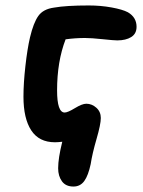

<svg xmlns="http://www.w3.org/2000/svg" viewBox="-20 -518 522 703"><path d="M249 165Q220.7 165 206.8 145.8Q192.9 126.5 192.9 98.1Q192.9 61.5 208 1Q192.4 2.9 181.2 2.9Q123 2.9 94.5 -40.5Q65.9 -84 65.9 -164.1Q65.9 -212.9 73 -276.1Q80.1 -339.4 89.8 -380.9Q102.5 -434.6 120.4 -459.7Q138.2 -484.9 178.2 -490.2Q221.7 -498 305.2 -498Q348.6 -498 388.7 -490.7Q428.7 -483.4 448.2 -473.1Q480 -454.6 480 -419.9Q480 -394.5 460.4 -382.3Q440.9 -370.1 409.2 -370.1Q397 -370.1 355.5 -374.5Q314 -378.9 291 -378.9Q255.4 -378.9 220.2 -374Q189 -293 189 -187Q189 -106 216.8 -106Q228 -106 254.4 -122.1Q280.8 -138.2 295.9 -138.2Q316.4 -138.2 332.8 -123.5Q349.1 -108.9 349.1 -85.9Q349.1 -63 333.5 -9.3Q317.9 44.4 312 83Q303.2 124.5 288.6 144.8Q273.9 165 249 165Z"/></svg>

Font: Shantell Sans Irregular
Style: Regular
Weight: 600
Designer: Stephen Nixon, Anya Danilova, Shantell Martin
Foundry: Arrow Type
Version: Version 1.006;[9816181b4]